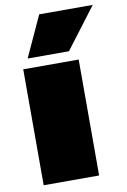

<svg xmlns="http://www.w3.org/2000/svg" viewBox="-89 -843 593 897"><g transform="rotate(-10 208.0 -395.0)"><path d="M44 0V-550H307V0ZM73 -596 162 -790H416L269 -596Z"/></g></svg>

Font: Georama Expanded Black
Style: Regular
Weight: 900
Width: 7
Designer: Jean-Baptiste Levee
Foundry: Production Type
Version: Version 1.000